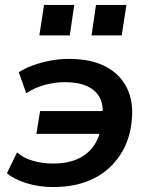

<svg xmlns="http://www.w3.org/2000/svg" viewBox="-20 -746 610 776"><path d="M196 10Q138 10 87.5 -5.5Q37 -21 8 -46L49 -130Q75 -107 113.5 -96Q152 -85 195 -85Q249 -85 289 -101.5Q329 -118 354 -150Q379 -182 387 -226L393 -205H127L142 -297H405L394 -278Q399 -320 383.5 -350.5Q368 -381 332.5 -397.5Q297 -414 241 -414Q203 -414 161.5 -403Q120 -392 86 -369L56 -454Q79 -469 111 -481Q143 -493 181 -500.5Q219 -508 259 -508Q349 -508 408 -476.5Q467 -445 494 -388.5Q521 -332 512 -255Q506 -195 481.5 -147Q457 -99 417 -63.5Q377 -28 321 -9Q265 10 196 10ZM350 -603 368 -726H491L472 -603ZM139 -603 158 -726H280L262 -603Z"/></svg>

Font: Nunito Sans 8pt
Style: Bold Italic
Weight: 700
Italic angle: -9°
Version: Version 3.101;gftools[0.9.27]